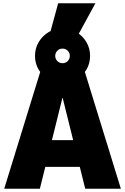

<svg xmlns="http://www.w3.org/2000/svg" viewBox="-20 -1165 772 1185"><path d="M6 0 231 -730H501L726 0H506L367 -560H365L226 0ZM171 -135V-300H561V-135ZM366 -650Q319 -650 280.5 -673Q242 -696 219 -734.5Q196 -773 196 -820Q196 -867 219 -905.5Q242 -944 280.5 -967Q319 -990 366 -990Q413 -990 451.5 -967Q490 -944 513 -905.5Q536 -867 536 -820Q536 -773 513 -734.5Q490 -696 451.5 -673Q413 -650 366 -650ZM366 -775Q385 -775 398 -788Q411 -801 411 -820Q411 -839 398 -852Q385 -865 366 -865Q347 -865 334 -852Q321 -839 321 -820Q321 -801 334 -788Q347 -775 366 -775ZM449 -925H279L339 -1145H569Z"/></svg>

Font: M PLUS 2 Black
Style: Regular
Weight: 900
Designer: Coji Morishita
Foundry: UNDERFOREST DESIGN
Version: Version 1.001